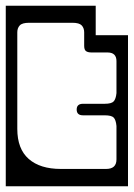

<svg xmlns="http://www.w3.org/2000/svg" viewBox="-40 -626 464 666"><path d="M292 -504H404V20H-20V-606H292ZM226 -246Q226 -266 248 -266H323Q347 -266 354.5 -274.5Q362 -283 364 -303V-414Q364 -444 333 -444H278Q264.5 -444 258.2 -448.8Q252 -453.5 252 -467V-514Q252 -528.5 243.5 -537.8Q235 -547 211 -547H61Q37 -547 28.5 -537.8Q20 -528.5 20 -514V-179Q20 -109.5 59.5 -74.8Q99 -40 171 -40H328Q364 -40 364 -73V-189Q362 -210 354.5 -218Q347 -226 323 -226H248Q226 -226 226 -246Z"/></svg>

Font: Honk Rounded
Style: Regular
Weight: 400
Designer: Noopur Datye & Yesha Goshar
Foundry: Ek Type
Version: Version 1.000